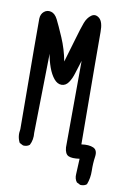

<svg xmlns="http://www.w3.org/2000/svg" viewBox="-98 -833 696 1025"><g transform="rotate(10 250.0 -320.0)"><path d="M411.1 132.8 391.6 123Q377.9 105.5 379.9 80.1L383.8 -3.9Q342.8 2 323.7 -6.8Q304.7 -15.6 301.8 -50.8L303.7 -520.5Q292 -485.4 282.2 -452.1Q272.5 -418.9 257.3 -397.5Q242.2 -376 219.7 -376Q197.3 -376 178.7 -398.4Q160.2 -420.9 147.5 -456.1Q134.8 -491.2 128.9 -528.3L121.1 -98.6Q125 -60.5 109.4 -31.2Q95.7 -19.5 74.2 -21.5L54.7 -31.2Q37.1 -63.5 44.9 -104.5Q41 -677.7 42 -703.1Q43 -728.5 59.6 -742.2Q76.2 -755.9 97.7 -750.5Q119.1 -745.1 133.8 -716.3Q148.4 -687.5 174.8 -626.5Q201.2 -565.4 212.9 -501Q232.4 -565.4 250.5 -628.4Q268.6 -691.4 279.8 -721.2Q291 -751 312 -766.1Q333 -781.2 355 -763.2Q377 -745.1 376.5 -689.9Q376 -634.8 379.9 -81.1Q420.9 -86.9 444.8 -76.2Q468.8 -65.4 463.4 -28.8Q458 7.8 459 47.9Q460 87.9 446.3 123Q432.6 134.8 411.1 132.8Z"/></g></svg>

Font: JasonHandwriting1
Style: Regular
Weight: 400
Version: Version 1.48.20